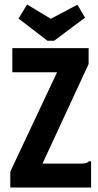

<svg xmlns="http://www.w3.org/2000/svg" viewBox="-20 -838 440 858"><path d="M26 -71 235 -515H35V-623H376V-552L170 -107H340Q357 -107 364 -109Q371 -111 377 -117H387V0H26ZM326 -817 360 -759 222 -656H192L63 -755L101 -818L207 -754Z"/></svg>

Font: Inconsolata Condensed Black
Style: Regular
Weight: 900
Width: 3
Monospace: yes
Designer: Raph Levien, Cyreal, Brenton Simpson
Foundry: Raph Levien, Cyreal, Google
Version: Version 3.001; ttfautohint (v1.8.2.53-6de2)